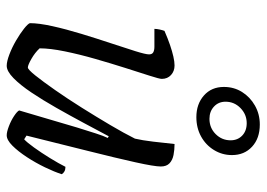

<svg xmlns="http://www.w3.org/2000/svg" viewBox="-131 -663 794 572"><g transform="rotate(90 266.0 -377.0)"><path d="M176 0Q163 0 142 -8Q121 -16 100.5 -28Q80 -40 65.5 -51.5Q51 -63 49 -69Q49 -96 58 -136.5Q67 -177 81 -223Q95 -269 109 -311Q123 -353 132.5 -383.5Q142 -414 142 -424Q142 -433 136 -436.5Q130 -440 119 -440H66Q66 -447 68 -456Q70 -465 72 -470Q95 -480 114 -486.5Q133 -493 148.5 -496.5Q164 -500 175 -500Q192 -500 203.5 -489.5Q215 -479 215 -462Q215 -455 205.5 -425.5Q196 -396 182.5 -353.5Q169 -311 155.5 -264Q142 -217 133 -173Q124 -129 124 -98Q137 -84 155.5 -73.5Q174 -63 181 -63Q187 -63 205 -85.5Q223 -108 248.5 -144.5Q274 -181 301 -224Q328 -267 352.5 -308.5Q377 -350 393 -382Q398 -403 402 -436.5Q406 -470 409 -500Q426 -500 441.5 -497Q457 -494 466.5 -485Q476 -476 476 -459Q476 -440 463.5 -383.5Q451 -327 430 -243.5Q409 -160 384 -59L395 -52Q404 -60 419.5 -81.5Q435 -103 451 -129Q467 -155 477 -175Q485 -175 490.5 -172Q496 -169 499 -164Q492 -142 478.5 -114Q465 -86 448 -60Q431 -34 414 -17Q397 0 383 0Q373 0 356 -6.5Q339 -13 325.5 -22Q312 -31 309 -37L360 -210Q370 -242 377.5 -265.5Q385 -289 391 -301L386 -304Q368 -270 346 -229Q324 -188 301 -147.5Q278 -107 255.5 -73.5Q233 -40 212.5 -20Q192 0 176 0ZM329 -565Q290 -565 264.5 -587.5Q239 -610 239 -647Q239 -677 254 -701Q269 -725 294.5 -739.5Q320 -754 351 -754Q392 -754 417 -731Q442 -708 442 -671Q442 -642 427 -617.5Q412 -593 386.5 -579Q361 -565 329 -565ZM334 -604Q361 -604 379.5 -622.5Q398 -641 398 -667Q398 -688 384 -701.5Q370 -715 347 -715Q321 -715 302 -696.5Q283 -678 283 -652Q283 -631 297.5 -617.5Q312 -604 334 -604Z"/></g></svg>

Font: Texturina 12pt Thin
Style: Italic
Weight: 250
Italic angle: -11°
Designer: Guillermo Torres Carreño
Foundry: Omnibus-Type
Version: Version 1.002